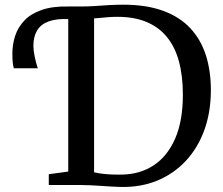

<svg xmlns="http://www.w3.org/2000/svg" viewBox="-20 -770 929 799"><path d="M481 8Q462 7.5 441.2 6.2Q420.5 5 399.5 3.5Q378.5 2 358 1Q337.5 0 319 0H183V-45L264 -56V-743H317.5Q347.5 -743 376.2 -745Q405 -747 434 -748.8Q463 -750.5 493 -750.5Q589 -750.5 658.2 -725.2Q727.5 -700 771.5 -653Q815.5 -606 836.5 -540.8Q857.5 -475.5 857.5 -395Q857.5 -304 830.5 -229.2Q803.5 -154.5 753.5 -100.8Q703.5 -47 634.5 -18.5Q565.5 10 481 8ZM487.5 -43.5Q562.5 -44.5 619.8 -82.2Q677 -120 709 -193.5Q741 -267 741 -376Q741 -454.5 724.5 -515Q708 -575.5 674.2 -616.5Q640.5 -657.5 589.2 -678.8Q538 -700 468.5 -700Q448 -700 430 -698.5Q412 -697 397 -695.5Q382 -694 371.5 -693.5V-53Q390.5 -48.5 409.8 -46.5Q429 -44.5 448.2 -43.8Q467.5 -43 487.5 -43.5ZM37.5 -486Q34.5 -495 33 -510.2Q31.5 -525.5 31.5 -547.5Q31.5 -585.5 43.2 -621.2Q55 -657 81.8 -685Q108.5 -713 154 -728.8Q199.5 -744.5 266.5 -743L275 -716.5L266.5 -690.5Q215.5 -693 182.8 -681Q150 -669 134.5 -643.5Q119 -618 119 -579Q119 -561.5 123.8 -537.2Q128.5 -513 137 -486Z"/></svg>

Font: Merriweather 36pt
Style: Regular
Weight: 400
Designer: Eben Sorkin
Foundry: Eben Sorkin
Version: Version 2.100